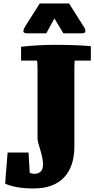

<svg xmlns="http://www.w3.org/2000/svg" viewBox="-20 -939 538 1094"><path d="M137.2 -749Q113.3 -749 113.3 -760.7Q113.3 -767.6 116.7 -775.4Q120.1 -783.2 122.6 -787.1L206.5 -919.4H373.5L448.7 -800.3Q455.6 -790 461.2 -780.8Q466.8 -771.5 466.8 -760.7Q466.8 -749 442.4 -749H341.3L290 -834L243.7 -749ZM405.8 -593.8Q404.8 -586.9 404.3 -575.7Q403.8 -564.5 403.8 -548.8V-105.5Q403.8 10.7 344.2 72.8Q284.7 134.8 171.4 134.8Q72.3 134.8 9.8 107.9Q9.8 98.6 11.5 75.7Q13.2 52.7 16.6 14.6L23.4 -69.8H142.6L149.4 45.4Q162.6 51.3 174.3 51.3Q225.1 51.3 225.1 -1Q225.1 -16.1 222.2 -33.9Q219.2 -51.8 215.8 -63.5L198.7 -122.1Q193.8 -138.7 193.8 -152.3V-548.8Q193.8 -564 193.1 -575.2Q192.4 -586.4 191.4 -593.8H100.1V-672.9Q153.3 -678.2 200.2 -680.9Q247.1 -683.6 290 -683.6Q354.5 -683.6 405.5 -681.6Q456.5 -679.7 497.6 -675.8V-593.8Z"/></svg>

Font: Tienne Black
Style: Regular
Weight: 900
Designer: vernon adams
Foundry: vernon adams
Version: Version 001.001